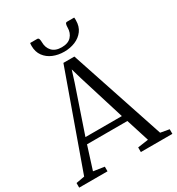

<svg xmlns="http://www.w3.org/2000/svg" viewBox="-229 -1105 1142 1242"><g transform="rotate(-30 342.0 -484.5)"><path d="M58 -46 309.5 -750H391.5L625.5 -46L690.5 -34.5V0H455V-34.5L534.5 -46L480 -217.5H178.5L124.5 -47L206 -34.5V0H-5.5V-34.5ZM465 -263 358.5 -606 335 -686.5 309 -604 193 -263ZM240 -969Q250 -969 253 -959Q256 -949 256 -935.5Q256 -894.5 280.2 -868.5Q304.5 -842.5 352 -842.5Q399.5 -842.5 423.5 -868.5Q447.5 -894.5 447.5 -935.5Q447.5 -949 450.5 -959Q453.5 -969 463 -969H516.5Q517.5 -964.5 517.5 -959Q517.5 -953.5 517.5 -948Q517.5 -902.5 494.8 -871.8Q472 -841 434.2 -825.2Q396.5 -809.5 352 -809.5Q307 -809.5 269.2 -825.2Q231.5 -841 208.8 -872Q186 -903 186 -948Q186 -953.5 186.5 -959Q187 -964.5 187.5 -969Z"/></g></svg>

Font: Merriweather 60pt Light
Style: Regular
Weight: 300
Version: Version 2.100